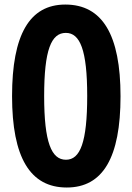

<svg xmlns="http://www.w3.org/2000/svg" viewBox="-20 -816 584 847"><path d="M274.4 11.2C434.1 11.2 511.7 -121.1 511.7 -391.1C511.7 -662.6 431.6 -795.9 268.1 -795.9C110.4 -795.9 33.2 -663.1 33.2 -392.1C33.2 -121.6 112.8 11.2 274.4 11.2ZM271 -111.3C207 -111.3 174.8 -187.5 174.8 -392.1C174.8 -596.2 206.1 -670.9 270.5 -670.9C333 -670.9 364.7 -595.7 364.7 -393.1C364.7 -188.5 334 -111.3 271 -111.3Z"/></svg>

Font: Decalotype SemiBold
Style: Regular
Weight: 600
Designer: Alfredo Marco Pradil
Foundry: Alfredo Marco Pradil
Version: Version 1.0